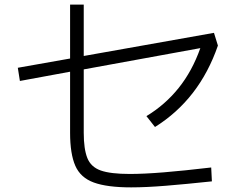

<svg xmlns="http://www.w3.org/2000/svg" viewBox="-20 -796 1040 830"><path d="M547 14Q443 14 385.5 -7Q328 -28 305.5 -79.5Q283 -131 283 -222V-486L66 -446L57 -503L283 -543V-776H342V-554L905 -654L922 -599Q842 -367 650 -247L613 -294Q694 -343 752.5 -416Q811 -489 846 -588L342 -496V-222Q342 -152 357.5 -113Q373 -74 415.5 -59Q458 -44 541 -44Q602 -44 688 -51Q774 -58 893 -72L896 -12Q783 0 697 7Q611 14 547 14Z"/></svg>

Font: Murecho Light
Style: Regular
Weight: 300
Designer: Neil Summerour
Foundry: Positype
Version: Version 1.010; ttfautohint (v1.8.3)